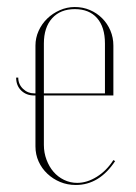

<svg xmlns="http://www.w3.org/2000/svg" viewBox="-20 -521 388 547"><path d="M81 -391Q81 -413 90 -433Q99 -453 114.5 -468Q130 -483 150.5 -492Q171 -501 193 -501Q216 -501 236 -492.5Q256 -484 271 -469Q286 -454 294.5 -434Q303 -414 303 -391V-249H105V-108Q105 -86 112.5 -66Q120 -46 132.5 -31.5Q145 -17 162.5 -8.5Q180 0 200 0Q228 0 256 -17.5Q284 -35 303 -65L308 -62Q263 6 196 6Q172 6 151.5 -2.5Q131 -11 115 -26Q99 -41 90 -61Q81 -81 81 -104V-249H77Q55 -249 40.5 -263Q26 -277 26 -300H32Q32 -281 45.5 -268Q59 -255 77 -255H81ZM279 -255V-397Q279 -444 256.5 -469.5Q234 -495 193 -495Q152 -495 128.5 -469Q105 -443 105 -397V-255Z"/></svg>

Font: Moniqa Thin Display
Style: Regular
Weight: 100
Designer: Rajesh Rajput
Foundry: Rajesh Rajput
Version: Version 1.000